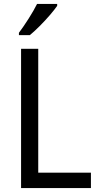

<svg xmlns="http://www.w3.org/2000/svg" viewBox="-20 -964 508 984"><path d="M88 0V-714H176V-79H446V0ZM273 -934Q260 -915 235.5 -886.5Q211 -858 183 -830Q155 -802 133 -784H77V-796Q101 -828 127 -869Q153 -910 170 -944H273Z"/></svg>

Font: Noto Sans Ethiopic SemCond
Style: Regular
Weight: 400
Width: 4
Designer: Monotype Design Team
Foundry: Monotype Imaging Inc.
Version: Version 2.102; ttfautohint (v1.8.4.7-5d5b)